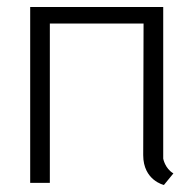

<svg xmlns="http://www.w3.org/2000/svg" viewBox="-20 -521 551 547"><path d="M474 -27C450 -41 445 -69 445 -69V-501H66V0H122V-454H389L388 -79C388 -7 447 6 447 6Z"/></svg>

Font: Advent Pro
Style: Regular
Weight: 400
Designer: Andreas Kalpakidis
Foundry: Andreas Kalpakidis
Version: Version 2.002 2008